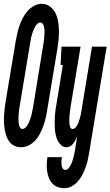

<svg xmlns="http://www.w3.org/2000/svg" viewBox="-42 -765 580 1008"><path d="M69 8Q51 8 35 1Q19 -6 8.5 -19.5Q-2 -33 -8 -49.5Q-14 -66 -17 -83.5Q-20 -101 -21 -118.5Q-22 -136 -21 -154.5Q-20 -173 -18 -191Q-16 -209 -13 -228L41 -552Q45 -573 49.5 -593Q54 -613 61 -632.5Q68 -652 78.5 -672Q89 -692 103.5 -708Q118 -724 137.5 -734.5Q157 -745 177 -745Q201 -745 220 -731Q239 -717 249 -696.5Q259 -676 263 -652.5Q267 -629 267.5 -605Q268 -581 265.5 -556.5Q263 -532 259 -507L205 -183Q202 -162 197 -142Q192 -122 185 -102.5Q178 -83 168 -63.5Q158 -44 143.5 -28Q129 -12 109 -2Q89 8 69 8ZM76 -88Q84 -88 90.5 -94Q97 -100 101.5 -107Q106 -114 109.5 -121.5Q113 -129 115.5 -136.5Q118 -144 120.5 -151.5Q123 -159 124.5 -167Q126 -175 127.5 -182.5Q129 -190 131 -198L184 -523Q186 -532 187 -540.5Q188 -549 189 -557.5Q190 -566 190.5 -574.5Q191 -583 191.5 -591.5Q192 -600 191.5 -608.5Q191 -617 189 -625Q187 -633 182.5 -640Q178 -647 169 -647Q162 -647 155.5 -641Q149 -635 144.5 -628Q140 -621 136.5 -613.5Q133 -606 130.5 -598.5Q128 -591 125.5 -583Q123 -575 121.5 -567.5Q120 -560 118.5 -552Q117 -544 116 -537L62 -212Q60 -203 59 -194.5Q58 -186 57 -177.5Q56 -169 55.5 -160.5Q55 -152 55 -143.5Q55 -135 55.5 -126.5Q56 -118 57.5 -110Q59 -102 63.5 -95Q68 -88 76 -88ZM296 223Q277 223 260 216.5Q243 210 232 197.5Q221 185 214.5 168.5Q208 152 205.5 134Q203 116 203.5 97.5Q204 79 207 60H283Q281 70 280.5 80Q280 90 281 99.5Q282 109 286.5 118Q291 127 301 127Q311 127 318 118Q325 109 330 99.5Q335 90 338 80.5Q341 71 343.5 61.5Q346 52 348 42Q350 32 352 22L363 -49Q359 -39 354 -29.5Q349 -20 342.5 -11.5Q336 -3 326.5 2.5Q317 8 307 8Q291 8 279 -3Q267 -14 260.5 -27.5Q254 -41 250.5 -57Q247 -73 246 -89.5Q245 -106 245 -122.5Q245 -139 246 -155.5Q247 -172 249.5 -189Q252 -206 255 -222L288 -424H276L281 -520H381L329 -207Q328 -199 327 -191Q326 -183 325 -174.5Q324 -166 323 -158Q322 -150 322 -142Q322 -134 322 -126Q322 -118 323 -110.5Q324 -103 327.5 -95.5Q331 -88 339 -88Q348 -88 354.5 -95.5Q361 -103 365.5 -111.5Q370 -120 372.5 -128.5Q375 -137 377.5 -145.5Q380 -154 382 -162.5Q384 -171 385 -180L441 -520H518L426 37Q423 57 418.5 76.5Q414 96 407 115Q400 134 390.5 152.5Q381 171 367 187Q353 203 334.5 213Q316 223 296 223Z"/></svg>

Font: Iosevka Gothic
Style: Bold Italic
Weight: 700
Italic angle: -9°
Monospace: yes
Designer: Belleve Invis
Foundry: Belleve Invis
Version: Version 15.5.1; ttfautohint (v1.8.4)